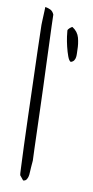

<svg xmlns="http://www.w3.org/2000/svg" viewBox="-87 -796 405 835"><g transform="rotate(10 115.0 -379.0)"><path d="M43 -758.8Q56.6 -756.8 66.9 -751.5Q77.1 -746.1 83 -732.4Q83 -713.9 84.5 -681.2Q85.9 -648.4 87.4 -605.5Q88.9 -562.5 90.8 -512.7Q92.8 -462.9 94.7 -412.1Q96.7 -361.3 98.1 -311.5Q99.6 -261.7 101.1 -218.8Q102.5 -175.8 103.5 -142.6Q104.5 -109.4 105.5 -91.8Q105.5 -89.8 105 -85Q104.5 -80.1 104 -73.2Q103.5 -66.4 103 -60.1Q102.5 -53.7 102.5 -50.8Q101.6 -44.9 101.6 -36.6Q101.6 -28.3 99.6 -20.5Q97.7 -12.7 93.3 -6.3Q88.9 0 79.1 1L62.5 -19.5Q61.5 -20.5 60.1 -56.2Q58.6 -91.8 56.2 -148.9Q53.7 -206.1 51.8 -277.8Q49.8 -349.6 47.4 -422.9Q44.9 -496.1 43 -563.5Q41 -630.9 40 -679.7Q40 -683.6 40.5 -695.3Q41 -707 41.5 -719.2Q42 -731.4 42.5 -742.7Q43 -753.9 43 -758.8ZM155.3 -674.8Q155.3 -679.7 163.1 -686.5Q170.9 -693.4 174.8 -693.4Q199.2 -677.7 206.1 -651.9Q212.9 -626 212.9 -598.6Q212.9 -592.8 213.4 -584.5Q213.9 -576.2 212.9 -567.9Q211.9 -559.6 207.5 -552.7Q203.1 -545.9 193.4 -543Q185.5 -545.9 178.7 -564.5Q171.9 -583 166.5 -605.5Q161.1 -627.9 158.2 -648.4Q155.3 -668.9 155.3 -674.8Z"/></g></svg>

Font: Annie Use Your Telescope
Style: Regular
Weight: 400
Designer: Kimberly Geswein
Foundry: Kimberly Geswein
Version: Version 1.002 2001